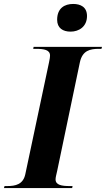

<svg xmlns="http://www.w3.org/2000/svg" viewBox="-48 -951 536 971"><path d="M309 -791C351 -791 392 -816 392 -870C392 -916 359 -931 322 -931C279 -931 241 -910 241 -851C241 -809 270 -791 309 -791ZM-28 0H317L319 -10H306C264 -10 233 -15 233 -44C233 -54 237 -68 241 -86L356 -636C369 -696 408 -704 452 -704H465L468 -714H122L120 -704H133C175 -704 205 -699 205 -670C205 -665 204 -653 200 -636L80 -70C69 -18 30 -10 -12 -10H-25Z"/></svg>

Font: Noto Serif Display
Style: Bold Italic
Weight: 700
Italic angle: -12°
Designer: Monotype Design Team
Foundry: Monotype Imaging Inc.
Version: Version 2.009